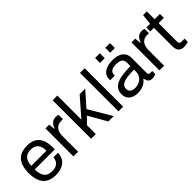

<svg xmlns="http://www.w3.org/2000/svg" viewBox="121 -1631 2551 2551"><g transform="rotate(-45 1396.5 -355.5)"><path d="M279 12Q201 12 147.5 -17.5Q94 -47 66.5 -108Q39 -169 39 -263Q39 -358 66.5 -418.5Q94 -479 148 -508.5Q202 -538 283 -538Q357 -538 407 -509.5Q457 -481 482.5 -424.5Q508 -368 508 -283V-241H130Q132 -178 148.5 -137.5Q165 -97 198 -78.5Q231 -60 281 -60Q315 -60 340.5 -68.5Q366 -77 383.5 -93Q401 -109 410 -131Q419 -153 420 -179H506Q505 -137 490 -101.5Q475 -66 446 -41Q417 -16 375 -2Q333 12 279 12ZM132 -307H417Q417 -351 407 -381Q397 -411 378.5 -430Q360 -449 335.5 -457.5Q311 -466 280 -466Q234 -466 202 -449Q170 -432 153 -397Q136 -362 132 -307Z M617 0V-526H688L696 -439H703Q711 -464 725 -486.5Q739 -509 763 -523.5Q787 -538 822 -538Q837 -538 849.5 -535.5Q862 -533 868 -530V-449H835Q801 -449 776.5 -437.5Q752 -426 736 -405Q720 -384 712.5 -355Q705 -326 705 -293V0Z M949 0V-723H1037V-271L1260 -526H1364L1184 -322L1374 0H1273L1127 -257L1037 -166V0Z M1463 0V-723H1551V0Z M1820 12Q1791 12 1762 5Q1733 -2 1708 -18Q1683 -34 1668 -62.5Q1653 -91 1653 -134Q1653 -188 1679 -223Q1705 -258 1751.5 -277.5Q1798 -297 1862 -304.5Q1926 -312 2001 -312V-372Q2001 -401 1991 -422Q1981 -443 1955.5 -454.5Q1930 -466 1883 -466Q1838 -466 1811.5 -454.5Q1785 -443 1774.5 -425Q1764 -407 1764 -385V-370H1679Q1678 -375 1678 -380Q1678 -385 1678 -392Q1678 -440 1704.5 -472.5Q1731 -505 1779 -521.5Q1827 -538 1889 -538Q1955 -538 1999.5 -519Q2044 -500 2066.5 -465Q2089 -430 2089 -381V-96Q2089 -77 2098 -69.5Q2107 -62 2120 -62H2159V-4Q2145 2 2128 6.5Q2111 11 2089 11Q2063 11 2046 0.5Q2029 -10 2020 -28.5Q2011 -47 2008 -70H2001Q1983 -45 1955.5 -26.5Q1928 -8 1894 2Q1860 12 1820 12ZM1842 -62Q1874 -62 1902.5 -72Q1931 -82 1953 -100.5Q1975 -119 1988 -145Q2001 -171 2001 -202V-246Q1920 -246 1863 -237Q1806 -228 1775.5 -205Q1745 -182 1745 -140Q1745 -113 1757 -96Q1769 -79 1791 -70.5Q1813 -62 1842 -62ZM1745 -629V-721H1834V-629ZM1936 -629V-721H2025V-629Z M2233 0V-526H2304L2312 -439H2319Q2327 -464 2341 -486.5Q2355 -509 2379 -523.5Q2403 -538 2438 -538Q2453 -538 2465.5 -535.5Q2478 -533 2484 -530V-449H2451Q2417 -449 2392.5 -437.5Q2368 -426 2352 -405Q2336 -384 2328.5 -355Q2321 -326 2321 -293V0Z M2688 12Q2647 12 2624 -3.5Q2601 -19 2591 -44.5Q2581 -70 2581 -99V-452H2513V-526H2583L2599 -673H2669V-526H2768V-452H2669V-112Q2669 -87 2678 -74.5Q2687 -62 2712 -62H2768V-4Q2758 1 2744 4Q2730 7 2715.5 9.5Q2701 12 2688 12Z"/></g></svg>

Font: Archivo SemiBold
Style: Regular
Weight: 400
Version: Version 2.001